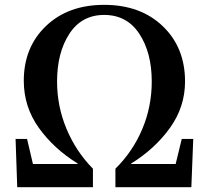

<svg xmlns="http://www.w3.org/2000/svg" viewBox="-20 -780 869 800"><path d="M737.3 -201.2H785.2L777.3 0H460.9V-77.1Q533.2 -148.4 572.8 -242.2Q612.3 -335.9 612.3 -440.4Q612.3 -560.5 560.5 -639.2Q508.8 -717.8 414.1 -717.8Q320.3 -717.8 269 -639.2Q217.8 -560.5 217.8 -440.4Q217.8 -336.9 257.3 -242.7Q296.9 -148.4 367.2 -77.1V0H51.8L44.9 -201.2H92.8L117.2 -96.7H303.7V-98.6Q204.1 -160.2 141.6 -247.6Q79.1 -335 79.1 -443.4Q79.1 -583 171.4 -671.4Q263.7 -759.8 414.1 -759.8Q565.4 -759.8 658.2 -670.9Q751 -582 751 -440.4Q751 -335 688.5 -247.6Q626 -160.2 526.4 -98.6V-96.7H711.9Z"/></svg>

Font: Bpmf Zihi Serif Bold
Style: Bold
Weight: 700
Foundry: But Ko
Version: Version 1.320